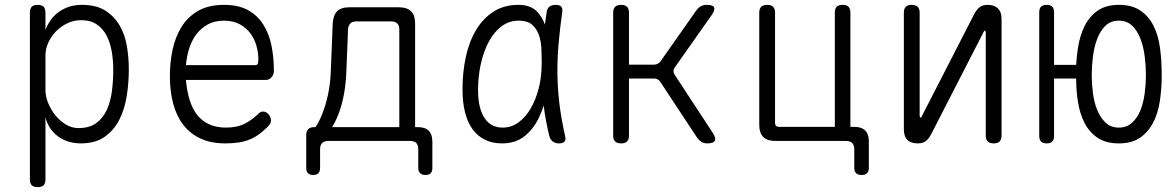

<svg xmlns="http://www.w3.org/2000/svg" viewBox="-20 -580 4840 790"><path d="M135 -560Q152 -560 159.5 -552Q167 -544 167 -527V-458Q174 -476 186 -494Q198 -512 216 -526.5Q234 -541 259 -550.5Q284 -560 318 -560Q376 -560 413 -536.5Q450 -513 472 -475.5Q494 -438 502 -390.5Q510 -343 510 -295Q510 -239 501.5 -185Q493 -131 471 -87.5Q449 -44 410.5 -17Q372 10 313 10Q258 10 218.5 -19Q179 -48 167 -98V158Q167 174 159.5 182Q152 190 135 190Q118 190 110.5 182Q103 174 103 158V-527Q103 -544 110.5 -552Q118 -560 135 -560ZM314 -497Q283 -497 256.5 -484Q230 -471 210 -450.5Q190 -430 178.5 -404Q167 -378 167 -352V-209Q167 -184 178 -156.5Q189 -129 207.5 -106Q226 -83 250.5 -68Q275 -53 303 -53Q348 -53 376 -73.5Q404 -94 419.5 -128Q435 -162 440.5 -205Q446 -248 446 -292Q446 -333 439.5 -369.5Q433 -406 418 -434.5Q403 -463 377.5 -480Q352 -497 314 -497Z M1062 -121Q1076 -121 1085.5 -109Q1095 -97 1095 -84Q1095 -78 1092 -72Q1089 -66 1082 -59Q1064 -41 1046.5 -28Q1029 -15 1008.5 -6.5Q988 2 963.5 6Q939 10 907 10Q848 10 805 -10Q762 -30 734 -66.5Q706 -103 692.5 -154Q679 -205 679 -266Q679 -324 690.5 -377Q702 -430 728 -471Q754 -512 796.5 -536Q839 -560 902 -560Q961 -560 1000 -538.5Q1039 -517 1063 -479.5Q1087 -442 1097 -392.5Q1107 -343 1107 -288Q1107 -274 1097.5 -262.5Q1088 -251 1073 -251H745Q749 -204 761 -166.5Q773 -129 793.5 -104.5Q814 -80 843 -67.5Q872 -55 909 -55Q954 -55 983 -69Q1012 -83 1038 -107Q1044 -113 1049 -117Q1054 -121 1062 -121ZM745 -312H1032Q1037 -312 1040 -316.5Q1043 -321 1043 -338Q1043 -364 1035 -392Q1027 -420 1010 -443Q993 -466 966 -480.5Q939 -495 902 -495Q863 -495 835 -479.5Q807 -464 788 -439Q769 -414 758.5 -380.5Q748 -347 745 -312Z M1269 140Q1255 140 1247.5 133Q1240 126 1240 111V-23Q1240 -40 1248 -48.5Q1256 -57 1273 -57H1278Q1291 -75 1305 -109Q1319 -143 1329 -188Q1339 -233 1341 -284L1349 -483Q1351 -517 1367 -533.5Q1383 -550 1417 -550H1621Q1655 -550 1671.5 -533.5Q1688 -517 1688 -483V-57H1699Q1729 -57 1744 -42Q1759 -27 1759 3V111Q1759 126 1752 133Q1745 140 1731 140Q1716 140 1708.5 132.5Q1701 125 1701 111V34Q1701 17 1693 8.5Q1685 0 1668 0H1331Q1314 0 1305.5 8.5Q1297 17 1297 34V111Q1297 125 1290 132.5Q1283 140 1269 140ZM1623 -459Q1623 -475 1614.5 -483.5Q1606 -492 1590 -492H1447Q1430 -492 1421.5 -483.5Q1413 -475 1412 -459L1405 -284Q1403 -231 1394 -186Q1385 -141 1371.5 -107.5Q1358 -74 1346 -57H1623Z M2046 10Q2006 10 1975.5 -5Q1945 -20 1924.5 -48Q1904 -76 1893.5 -117.5Q1883 -159 1883 -212Q1883 -282 1896.5 -345Q1910 -408 1938.5 -456Q1967 -504 2010.5 -532Q2054 -560 2113 -560Q2160 -560 2186 -536Q2210 -513 2222 -479Q2225 -503 2229 -528Q2231 -545 2240.5 -552.5Q2250 -560 2266 -560Q2283 -560 2289.5 -552.5Q2296 -545 2293 -528Q2284 -463 2278.5 -402Q2273 -341 2273.5 -280Q2274 -219 2281.5 -155.5Q2289 -92 2305 -21Q2309 -6 2303 2Q2297 10 2280.5 10Q2264 10 2254 2Q2244 -6 2240 -21Q2224 -87 2217 -146Q2209 -119 2197 -95Q2175 -49 2138 -19.5Q2101 10 2046 10ZM2048 -55Q2084 -55 2113.5 -76.5Q2143 -98 2163.5 -133.5Q2184 -169 2196 -214Q2206 -253 2208 -294Q2208 -309 2209 -324Q2209 -345 2208 -367Q2208 -401 2199.5 -429.5Q2191 -458 2171.5 -476.5Q2152 -495 2114 -495Q2075 -495 2044 -472Q2013 -449 1991.5 -409Q1970 -369 1958.5 -317.5Q1947 -266 1947 -209Q1947 -136 1973 -95.5Q1999 -55 2048 -55Z M2536 10Q2519 10 2511 2Q2503 -6 2503 -22V-528Q2503 -544 2511 -552Q2519 -560 2536 -560Q2552 -560 2560 -552Q2568 -544 2568 -528V-314H2671Q2679 -314 2686 -317.5Q2693 -321 2698 -328L2847 -540Q2855 -550 2865 -555Q2875 -560 2887 -560Q2913 -560 2918 -550Q2923 -540 2909 -519L2756 -302Q2751 -295 2751 -288Q2751 -281 2755 -274L2913 -33Q2927 -11 2921 -0.5Q2915 10 2890 10Q2877 10 2867.5 4.5Q2858 -1 2850 -11L2697 -243Q2692 -250 2686 -253.5Q2680 -257 2671 -257H2568V-22Q2568 -6 2560 2Q2552 10 2536 10Z M3555 110Q3555 125 3547.5 132.5Q3540 140 3525 140Q3510 140 3502.5 132.5Q3495 125 3495 110V34Q3495 17 3486.5 8.5Q3478 0 3461 0H3171Q3137 0 3120.5 -16.5Q3104 -33 3104 -67V-528Q3104 -544 3112 -552Q3120 -560 3137 -560Q3153 -560 3161 -552Q3169 -544 3169 -528V-75Q3169 -66 3173 -62Q3177 -58 3186 -58H3415V-528Q3415 -544 3422.5 -552Q3430 -560 3447 -560Q3464 -560 3471.5 -552Q3479 -544 3479 -528V-58H3495Q3525 -58 3540 -43Q3555 -28 3555 2Z M3699 -48V-528Q3699 -544 3707 -552Q3715 -560 3731 -560Q3748 -560 3756 -552Q3764 -544 3764 -528V-102Q3766 -96 3768 -96Q3770 -96 3770.5 -97.5Q3771 -99 3773 -102L3988 -521Q3997 -539 4009.5 -549.5Q4022 -560 4043 -560Q4071 -560 4086 -545.5Q4101 -531 4101 -502V-22Q4101 -6 4093 2Q4085 10 4069 10Q4052 10 4044 2Q4036 -6 4036 -22V-448Q4034 -454 4032 -454Q4030 -454 4029.5 -452.5Q4029 -451 4027 -448L3812 -29Q3803 -11 3790.5 -0.5Q3778 10 3757 10Q3728 10 3713.5 -4.5Q3699 -19 3699 -48Z M4317 -530V-313H4408Q4410 -348 4415 -381Q4423 -434 4443 -473.5Q4463 -513 4497 -536.5Q4531 -560 4584 -560Q4637 -560 4671.5 -537Q4706 -514 4726 -474.5Q4746 -435 4753 -382.5Q4760 -330 4760 -271Q4760 -214 4752 -162.5Q4744 -111 4723.5 -73Q4703 -35 4669.5 -12.5Q4636 10 4583.5 10Q4531 10 4497 -12.5Q4463 -35 4443 -73Q4423 -111 4415 -163Q4408 -207 4408 -257H4317V-20Q4317 -5 4309.5 2.5Q4302 10 4286.5 10Q4271 10 4263.5 2.5Q4256 -5 4256 -21V-529Q4256 -545 4263.5 -552.5Q4271 -560 4286.5 -560Q4302 -560 4309.5 -552.5Q4317 -545 4317 -530ZM4584 -55Q4616 -55 4638 -75Q4660 -95 4672.5 -126.5Q4685 -158 4690 -196.5Q4695 -235 4695 -271Q4695 -308 4690 -348Q4685 -388 4672.5 -420.5Q4660 -453 4638.5 -474Q4617 -495 4583.5 -495Q4550 -495 4528.5 -474Q4507 -453 4494.5 -420Q4482 -387 4477 -347.5Q4472 -308 4472 -271Q4472 -235 4477 -196.5Q4482 -158 4495 -126.5Q4508 -95 4529.5 -75Q4551 -55 4584 -55Z"/></svg>

Font: Maple Mono ExtraLight
Style: Regular
Weight: 275
Monospace: yes
Designer: subframe7536
Version: Version 7.000